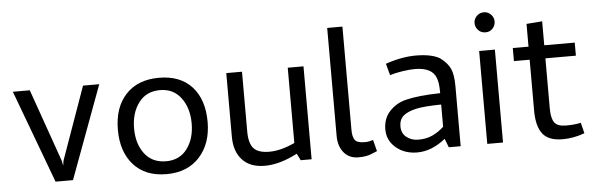

<svg xmlns="http://www.w3.org/2000/svg" viewBox="-46 -825 3053 988"><g transform="rotate(-5 1480.5 -331.5)"><path d="M206.2 0 27.5 -480H115L247.5 -103.8L252.5 -78.8L256.2 -103.8L390 -480H473.8L296.2 0Z M548.8 -237.5Q548.8 -352.5 610.6 -419.4Q672.5 -486.2 782.5 -486.2Q892.5 -486.2 952.5 -420Q1012.5 -353.8 1012.5 -238.8Q1012.5 -126.2 950 -57.5Q887.5 11.2 778.8 11.2Q670 11.2 609.4 -56.2Q548.8 -123.8 548.8 -237.5ZM632.5 -237.5Q632.5 -157.5 671.9 -106.2Q711.2 -55 782.5 -55Q852.5 -55 891.2 -106.9Q930 -158.8 930 -237.5Q930 -317.5 890.6 -370Q851.2 -422.5 782.5 -422.5Q711.2 -422.5 671.9 -370Q632.5 -317.5 632.5 -237.5Z M1316.2 -57.5Q1375 -57.5 1447.5 -91.2V-480H1528.8V0H1472.5L1455 -35Q1363.8 12.5 1286.2 12.5Q1211.2 12.5 1170.6 -31.2Q1130 -75 1130 -151.2V-480H1211.2V-171.2Q1211.2 -110 1235 -83.8Q1258.8 -57.5 1316.2 -57.5Z M1852.5 -71.2 1867.5 -12.5Q1863.8 -11.2 1837.5 0Q1811.2 11.2 1770 11.2Q1723.8 11.2 1696.2 -20.6Q1668.8 -52.5 1667.5 -103.8V-666.2H1746.2V-132.5Q1746.2 -98.8 1757.5 -81.2Q1768.8 -63.8 1810 -63.8Q1828.8 -63.8 1852.5 -71.2Z M1968.8 -396.2 1952.5 -456.2Q2036.2 -485 2108.8 -485Q2190 -485 2232.5 -460Q2270 -432.5 2284.4 -401.2Q2298.8 -370 2298.8 -310V0H2237.5L2220 -45Q2148.8 12.5 2073.8 12.5Q2008.8 12.5 1964.4 -25Q1920 -62.5 1920 -120Q1920 -176.2 1954.4 -213.1Q1988.8 -250 2038.8 -262.5Q2102.5 -278.8 2217.5 -281.2V-285Q2217.5 -336.2 2207.5 -360Q2187.5 -416.2 2097.5 -416.2Q2071.2 -416.2 2034.4 -410.6Q1997.5 -405 1968.8 -396.2ZM2217.5 -107.5V-222.5Q2131.2 -221.2 2090 -212.5Q2043.8 -202.5 2021.2 -183.1Q1998.8 -163.8 1998.8 -128.8Q1998.8 -92.5 2024.4 -72.5Q2050 -52.5 2085 -52.5Q2126.2 -52.5 2157.5 -66.9Q2188.8 -81.2 2217.5 -107.5Z M2425 -625Q2425 -645 2440 -660.6Q2455 -676.2 2477.5 -676.2Q2498.8 -676.2 2513.8 -660.6Q2528.8 -645 2528.8 -625Q2528.8 -603.8 2514.4 -588.1Q2500 -572.5 2477.5 -572.5Q2455 -572.5 2440 -588.1Q2425 -603.8 2425 -625ZM2517.5 0H2436.2V-480H2517.5Z M2691.2 -148.8V-412.5H2610V-480H2691.2V-597.5L2772.5 -603.8V-480H2930V-412.5H2772.5V-153.8Q2772.5 -103.8 2788.1 -81.2Q2803.8 -58.8 2848.8 -58.8Q2891.2 -58.8 2925 -66.2L2938.8 -11.2Q2882.5 10 2825 10Q2752.5 10 2721.9 -29.4Q2691.2 -68.8 2691.2 -148.8Z"/></g></svg>

Font: Cambay
Style: Regular
Weight: 400
Designer: Pooja Saxena
Foundry: Pooja Saxena
Version: Version 1.181;PS 001.181;hotconv 1.0.70;makeotf.lib2.5.58329